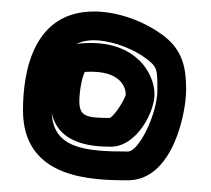

<svg xmlns="http://www.w3.org/2000/svg" viewBox="-20 -847 367 334"><path d="M118.5 -771.3C66.8 -766.4 68 -691.5 68 -671.1C68 -598 134.7 -591.8 172.6 -591.8C218.2 -591.8 248.8 -652.7 248.8 -682.9C248.8 -720 214.5 -780.5 118.5 -771.3ZM127.6 -721.9C192.1 -726.1 198.7 -692.6 198.8 -683C198.2 -676.1 180.9 -647.2 171.1 -641.8C130.5 -641.9 118 -644.4 118 -671.1C118 -687.4 122.6 -713.2 127.6 -721.9ZM232.9 -746.1C253.8 -730.9 253.8 -726.5 253.8 -690.7C253.8 -649 221.7 -583.4 202.5 -583.4C127.9 -583.4 70 -588.5 70 -655C70 -725.9 86.8 -777 143.7 -777C165.8 -777 203.2 -767.7 232.9 -746.1ZM262.4 -786.5C222.8 -815.3 177.1 -827 143.7 -827C39 -827 20 -724.8 20 -655C20 -536.4 138.3 -533.4 202.5 -533.4C280.9 -533.4 303.8 -651.2 303.8 -690.7C303.8 -728.6 298.2 -760.4 262.4 -786.5Z"/></svg>

Font: Rocketfuel
Style: Regular
Weight: 400
Designer: Mew Too
Foundry: Cannot Into Space Fonts.
Version: Version 0.27